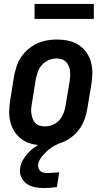

<svg xmlns="http://www.w3.org/2000/svg" viewBox="-20 -728 540 972"><path d="M206 8Q176 8 147.5 2Q119 -4 96 -19Q73 -34 57 -56.5Q41 -79 33.5 -106.5Q26 -134 26.5 -163.5Q27 -193 32 -222L51 -342Q56 -367 64 -392Q72 -417 87 -439Q102 -461 123 -479Q144 -497 168 -508Q192 -519 217.5 -523.5Q243 -528 267 -528Q297 -528 325.5 -522Q354 -516 377.5 -501Q401 -486 417 -463.5Q433 -441 440.5 -413.5Q448 -386 447.5 -356.5Q447 -327 442 -298L422 -178Q418 -153 409.5 -128Q401 -103 386.5 -81Q372 -59 351 -41Q330 -23 306 -12Q282 -1 256.5 3.5Q231 8 206 8ZM207 -88Q227 -88 246.5 -96Q266 -104 280 -119.5Q294 -135 301.5 -154.5Q309 -174 312 -193L332 -313Q334 -327 335 -341Q336 -355 334.5 -368Q333 -381 328 -393.5Q323 -406 314 -415Q305 -424 292.5 -428Q280 -432 266 -432Q247 -432 227.5 -424Q208 -416 193.5 -400.5Q179 -385 172 -365.5Q165 -346 161 -327L142 -207Q139 -193 138 -179Q137 -165 139 -152Q141 -139 145.5 -126.5Q150 -114 159 -105Q168 -96 181 -92Q194 -88 207 -88ZM203 224Q179 224 156 219.5Q133 215 114.5 202Q96 189 87 167.5Q78 146 82 122Q85 101 96 82Q107 63 122 46.5Q137 30 155 17.5Q173 5 193 -5L199 -8H277L276 0Q258 7 242 18Q226 29 212.5 42Q199 55 187.5 71Q176 87 173 105Q172 114 175 123.5Q178 133 185 138.5Q192 144 201 146Q210 148 220 148Q235 148 250 146.5Q265 145 280 144L268 219Q251 221 235 222.5Q219 224 203 224ZM155 -632V-708H455V-632Z"/></svg>

Font: Iosevka SS04
Style: Bold Italic
Weight: 700
Italic angle: -9°
Monospace: yes
Designer: Belleve Invis
Foundry: Belleve Invis
Version: Version 19.0.0; ttfautohint (v1.8.4)